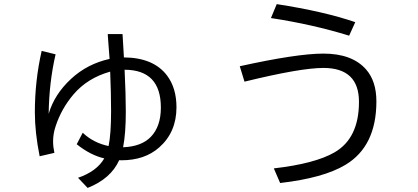

<svg xmlns="http://www.w3.org/2000/svg" viewBox="-20 -838 2040 936"><path d="M251 -573.2Q219.2 -436 217.3 -283.2Q245.1 -378.4 327.1 -454.1Q406.2 -526.9 514.2 -550.8Q512.7 -571.3 508.3 -627.9L505.9 -661.1L505.4 -671.9H577.1L577.6 -668Q580.6 -622.1 583.5 -568.8L584 -558.1Q728.5 -557.1 794.4 -469.7Q840.3 -408.7 840.3 -314.9Q840.3 -193.4 755.9 -119.1Q685.1 -56.6 571.8 -56.6Q569.8 -56.6 561 -57.1Q520.5 33.2 407.2 78.1L360.4 28.8Q452.1 -2.9 488.3 -65.9Q421.4 -81.1 354 -134.8L383.3 -190.9Q435.1 -141.6 509.3 -126Q521.5 -183.6 521.5 -296.4Q521.5 -382.8 517.1 -488.8Q406.2 -457.5 338.4 -377.9Q279.8 -309.1 251.5 -223.6Q238.8 -186.5 238.8 -148.9Q238.8 -122.6 245.1 -92.8L173.3 -76.2Q149.9 -192.4 149.9 -290.5Q149.9 -444.3 183.1 -589.8ZM587.4 -498Q593.3 -377 593.3 -293.5Q593.3 -187 580.1 -120.1Q669.4 -123.5 715.3 -170.9Q764.2 -221.7 764.2 -313.5Q764.2 -497.6 587.4 -498Z M1682.1 -664.1Q1503.4 -719.2 1300.8 -750L1329.1 -817.9Q1557.6 -782.7 1711.9 -730ZM1148.9 -515.1Q1427.7 -576.7 1556.6 -576.7Q1696.3 -576.7 1764.2 -500Q1814.9 -442.4 1814.9 -343.8Q1814.9 -124.5 1663.6 -34.2Q1557.1 29.8 1345.7 54.2L1314.9 -17.1Q1514.6 -40 1609.9 -94.7Q1730 -163.6 1730 -341.3Q1730 -506.8 1556.6 -506.8Q1445.3 -506.8 1171.9 -439.9Z"/></svg>

Font: BIZ UDGothic
Style: Regular
Weight: 400
Monospace: yes
Designer: TypeBank Co., Ltd.
Foundry: Morisawa Inc.
Version: Version 1.05